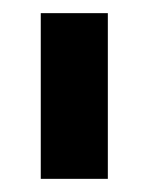

<svg xmlns="http://www.w3.org/2000/svg" viewBox="-20 -701 226 292"><path d="M144 -429H42V-681H144Z"/></svg>

Font: Hind Kochi SemiBold
Style: Regular
Weight: 600
Designer: Dhruvi Tolia
Foundry: Indian Type Foundry
Version: Version 0.702;PS 1.0;hotconv 1.0.81;makeotf.lib2.5.63406